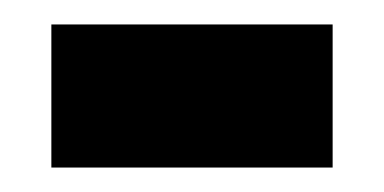

<svg xmlns="http://www.w3.org/2000/svg" viewBox="-20 -351 314 157"><path d="M22 -214H252V-331H22Z"/></svg>

Font: Noto Serif Tamil Condensed Black
Style: Regular
Weight: 900
Width: 3
Designer: Indian Type Foundry, Tom Grace, and the Monotype Design Team
Foundry: Monotype Imaging Inc.
Version: Version 2.004